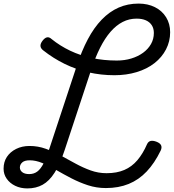

<svg xmlns="http://www.w3.org/2000/svg" viewBox="-24 -1035 970 1072"><path d="M567 15Q515 15 467.5 -0.5Q420 -16 375.5 -39Q331 -62 290.5 -85.5Q250 -109 213 -124.5Q176 -140 142 -140Q113 -140 100 -128Q87 -116 87 -100Q87 -84 100.5 -73.5Q114 -63 139 -63Q165 -63 184 -77Q203 -91 219.5 -123Q236 -155 253 -209L404 -666Q432 -751 466.5 -816Q501 -881 544 -925.5Q587 -970 638 -992.5Q689 -1015 750 -1015Q801 -1015 841 -995Q881 -975 903.5 -938.5Q926 -902 926 -855Q926 -804 903 -759.5Q880 -715 838.5 -682.5Q797 -650 739.5 -632.5Q682 -615 615 -615Q540 -615 470.5 -631Q401 -647 337.5 -678Q274 -709 217 -754Q203 -765 202 -778Q201 -791 213 -807Q226 -824 238.5 -826.5Q251 -829 264 -817Q311 -779 367.5 -752Q424 -725 489.5 -711Q555 -697 628 -697Q672 -697 709.5 -708.5Q747 -720 775 -740.5Q803 -761 819 -789Q835 -817 835 -851Q835 -876 823.5 -894Q812 -912 790.5 -921.5Q769 -931 739 -931Q697 -931 661 -912.5Q625 -894 593.5 -858Q562 -822 535 -768.5Q508 -715 485 -645L337 -197Q311 -118 281 -71Q251 -24 214 -3.5Q177 17 129 17Q91 17 61 2.5Q31 -12 13.5 -37Q-4 -62 -4 -93Q-4 -131 14.5 -159Q33 -187 66 -203.5Q99 -220 141 -220Q188 -220 231 -204.5Q274 -189 315.5 -166.5Q357 -144 398 -121.5Q439 -99 482 -83.5Q525 -68 571 -68Q628 -68 670 -86Q712 -104 743 -140.5Q774 -177 797 -230Q804 -245 817 -248Q830 -251 849 -244Q870 -236 875.5 -223.5Q881 -211 873 -194Q839 -124 795 -77.5Q751 -31 694.5 -8Q638 15 567 15Z"/></svg>

Font: Playwrite BE VLG
Style: Regular
Weight: 400
Designer: Veronika Burian, José Scaglione
Foundry: TypeTogether
Version: Version 1.002